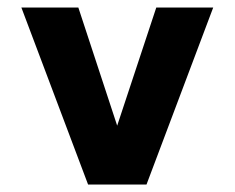

<svg xmlns="http://www.w3.org/2000/svg" viewBox="-20 -494 628 514"><path d="M372.2 0 550.8 -473.9H398.4L293.7 -157.6L189.7 -473.9H37.2L215.8 0Z"/></svg>

Font: Arad-VF Thin Dots1
Style: Regular
Weight: 100
Designer: Mohammad Darvishi
Version: Version 1.000;August 30, 2024;FontCreator 15.0.0.2992 64-bit